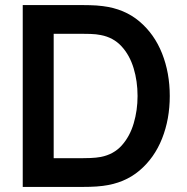

<svg xmlns="http://www.w3.org/2000/svg" viewBox="-20 -740 740 760"><path d="M299.3 0H70V-720H299.3Q308.6 -720 335.4 -719.5Q362.2 -719 387 -715.8Q472.8 -705.2 531.9 -655.2Q591 -605.3 621.5 -528.5Q652 -451.6 652 -360Q652 -268.3 621.5 -191.5Q591 -114.6 531.9 -64.7Q472.8 -14.8 387 -4.2Q362.3 -1.1 335.4 -0.5Q308.4 0 299.3 0ZM192.5 -606.3V-113.7H299.3Q314.6 -113.7 337.8 -114.5Q361 -115.4 379.2 -118.8Q430.2 -128.8 462.2 -164.6Q494.2 -200.5 509.3 -252Q524.5 -303.4 524.5 -360Q524.5 -418.7 508.9 -470.1Q493.3 -521.6 461.1 -556.6Q428.9 -591.7 379.2 -601.2Q361 -605 337.7 -605.7Q314.3 -606.3 299.3 -606.3Z"/></svg>

Font: Manrope Variable Light
Style: Regular
Weight: 200
Designer: Mikhail Sharanda
Foundry: Mikhail Sharanda
Version: Version 4.505